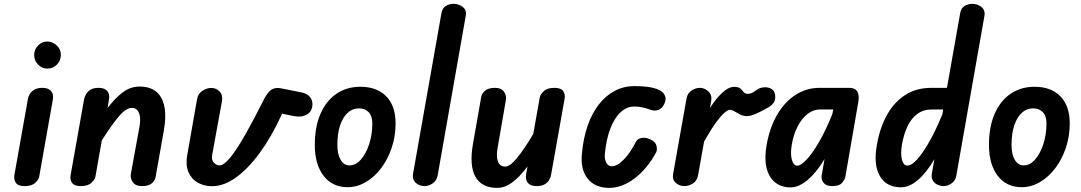

<svg xmlns="http://www.w3.org/2000/svg" viewBox="-20 -948 5508 978"><path d="M105.5 0Q72.5 0 61 -16.5Q49.5 -33 53 -55L122.5 -446Q124 -455 131.2 -468Q138.5 -481 154 -490.8Q169.5 -500.5 196.5 -500.5Q226.5 -500.5 240.2 -484.2Q254 -468 249 -439.5L179.5 -47.5Q177.5 -34 159.8 -17Q142 0 105.5 0ZM221 -598.5Q194 -598.5 174 -619Q154 -639.5 154 -668Q154 -695.5 173.8 -716Q193.5 -736.5 221 -736.5Q247.5 -736.5 268.8 -717Q290 -697.5 290 -668Q290 -639.5 269.8 -619Q249.5 -598.5 221 -598.5Z M391.5 0Q359 0 347.2 -16.5Q335.5 -33 339.5 -55L409 -446Q411 -455 418 -467.8Q425 -480.5 440.2 -490.5Q455.5 -500.5 482.5 -500.5Q513 -500.5 526.5 -484.2Q540 -468 535 -439.5L528 -398Q566.5 -448.5 605.5 -477.8Q644.5 -507 691 -507Q744.5 -507 776 -480.8Q807.5 -454.5 817.5 -404.5Q827.5 -354.5 814.5 -282.5L772 -43.5Q770 -30 754 -15Q738 0 702.5 0Q671 0 656.8 -19.8Q642.5 -39.5 646.5 -61.5L690 -300.5Q695.5 -330 693 -351.8Q690.5 -373.5 680.2 -386Q670 -398.5 652 -398.5Q622 -398.5 584.2 -353.8Q546.5 -309 498.5 -232.5L466 -47.5Q463.5 -34 445.8 -17Q428 0 391.5 0Z M1060.5 0.5Q1019.5 0.5 987.2 -17.8Q955 -36 939.8 -72Q924.5 -108 934 -160L984 -444Q989 -471 1011.2 -485.5Q1033.5 -500 1055.5 -500Q1081 -500 1098.5 -482Q1116 -464 1110.5 -432L1061 -160.5Q1056 -132 1070 -118.8Q1084 -105.5 1097 -105.5Q1121 -105.5 1154.8 -147.8Q1188.5 -190 1231.2 -265.5Q1274 -341 1324 -441Q1339.5 -471 1355 -485.5Q1370.5 -500 1397 -500Q1400 -500 1408 -498.5Q1416 -497 1440.2 -492.5Q1464.5 -488 1514.5 -477.5Q1543.5 -472 1557.5 -455.5Q1571.5 -439 1571.5 -418.5Q1571.5 -381 1543.8 -365Q1516 -349 1477 -356.5L1416.5 -369L1412 -358.5Q1361.5 -248.5 1302.2 -168Q1243 -87.5 1181.2 -43.5Q1119.5 0.5 1060.5 0.5Z M1750.5 5.5Q1672.5 5.5 1628 -52.8Q1583.5 -111 1583.5 -210.5Q1583.5 -301 1612.2 -367.5Q1641 -434 1693.2 -470Q1745.5 -506 1816 -506Q1900 -506 1947.5 -457.2Q1995 -408.5 1995 -319.5Q1995 -254 1975.2 -195.2Q1955.5 -136.5 1921.5 -91.5Q1887.5 -46.5 1843.2 -20.5Q1799 5.5 1750.5 5.5ZM1760.5 -105.5Q1792 -105.5 1818.2 -135.2Q1844.5 -165 1860.5 -213.8Q1876.5 -262.5 1876.5 -320Q1876.5 -357 1858 -376.5Q1839.5 -396 1808 -396Q1775.5 -396 1750.8 -373.2Q1726 -350.5 1712.2 -308.8Q1698.5 -267 1698.5 -210Q1698.5 -162 1715.2 -133.8Q1732 -105.5 1760.5 -105.5Z M2142.5 0Q2128 0 2113 -6.8Q2098 -13.5 2089.2 -27.2Q2080.5 -41 2084 -63L2228.5 -880.5Q2233 -907 2251 -917.8Q2269 -928.5 2290 -928.5Q2317 -928.5 2337.8 -912Q2358.5 -895.5 2352 -865L2209.5 -55.5Q2204.5 -28 2184 -14Q2163.5 0 2142.5 0Z M2513 9Q2433 9 2401.5 -48Q2370 -105 2389 -214L2431.5 -456Q2434 -470.5 2450.2 -485.5Q2466.5 -500.5 2502 -500.5Q2533.5 -500.5 2547.2 -480.8Q2561 -461 2557 -439L2515 -196.5Q2506.5 -151 2516.5 -125.2Q2526.5 -99.5 2553.5 -99.5Q2577 -99.5 2612.5 -142Q2648 -184.5 2696.5 -266L2729.5 -452.5Q2732 -466.5 2749.8 -483.5Q2767.5 -500.5 2804 -500.5Q2837.5 -500.5 2848.8 -484Q2860 -467.5 2856 -445L2786.5 -54.5Q2785.5 -46 2778.2 -32.8Q2771 -19.5 2755.5 -9.8Q2740 0 2713 0Q2683 0 2669.2 -16Q2655.5 -32 2660 -61L2667 -100Q2626.5 -46 2588.8 -18.5Q2551 9 2513 9Z M3083 9Q3011 9 2973.5 -38Q2936 -85 2944 -164.5Q2951 -243 2973 -306.8Q2995 -370.5 3030.2 -415.8Q3065.5 -461 3111.5 -485.2Q3157.5 -509.5 3211.5 -509.5Q3249 -509.5 3279.5 -505.5Q3310 -501.5 3333.5 -491.5Q3343 -488 3353.8 -478.8Q3364.5 -469.5 3369 -454.8Q3373.5 -440 3363.5 -418Q3353 -395.5 3333.2 -388Q3313.5 -380.5 3290 -390Q3269.5 -398 3249.2 -401.8Q3229 -405.5 3211.5 -405.5Q3172 -405.5 3140.5 -375.8Q3109 -346 3088.5 -292Q3068 -238 3061 -164.5Q3058.5 -138 3068.2 -119.5Q3078 -101 3096 -101Q3124 -101 3157.2 -135Q3190.5 -169 3220 -227Q3227 -241.5 3248.8 -245.5Q3270.5 -249.5 3295.5 -236.5Q3320 -225 3324.2 -204.2Q3328.5 -183.5 3322.5 -172.5Q3277 -88.5 3213 -39.8Q3149 9 3083 9Z M3466.5 0Q3442 0 3423 -16Q3404 -32 3408.5 -61L3477 -446.5Q3482 -473.5 3502.8 -487Q3523.5 -500.5 3544.5 -500.5Q3569 -500.5 3588.5 -482.2Q3608 -464 3602.5 -432.5L3596 -397Q3626 -445 3658.5 -475.2Q3691 -505.5 3719 -505.5Q3742 -505.5 3751.5 -496.8Q3761 -488 3768 -479Q3775 -470 3789 -470Q3803.5 -470 3818 -479Q3832.5 -488 3840 -493.5Q3854.5 -502.5 3875.2 -503.5Q3896 -504.5 3912.5 -493Q3929 -481.5 3929 -454.5Q3929 -435.5 3919.8 -423.2Q3910.5 -411 3897.5 -403.2Q3884.5 -395.5 3873 -389.5Q3853.5 -378.5 3827.8 -367.5Q3802 -356.5 3786 -356.5Q3766 -356.5 3750.2 -364.5Q3734.5 -372.5 3721.8 -380.5Q3709 -388.5 3696.5 -388.5Q3687.5 -388.5 3669.8 -373.2Q3652 -358 3626.2 -322.8Q3600.5 -287.5 3566.5 -227L3535.5 -53.5Q3530.5 -27 3509.2 -13.5Q3488 0 3466.5 0Z M4007 6.5Q3959 6.5 3927.2 -19.8Q3895.5 -46 3884.2 -94.8Q3873 -143.5 3885 -210Q3901 -299.5 3939.2 -364.5Q3977.5 -429.5 4032.8 -465Q4088 -500.5 4154.5 -500.5H4306Q4336.5 -500.5 4347.2 -480.8Q4358 -461 4352 -428.5L4286 -47.5Q4283.5 -34 4269.5 -17Q4255.5 0 4219.5 0Q4188.5 0 4175 -17Q4161.5 -34 4165.5 -55L4180 -138Q4153 -93 4123.8 -60.5Q4094.5 -28 4065.2 -10.8Q4036 6.5 4007 6.5ZM4041 -104Q4059.5 -104 4088.8 -135.2Q4118 -166.5 4152.2 -225.2Q4186.5 -284 4219.5 -366.5L4224.5 -390.5H4158.5Q4123.5 -390.5 4094 -368Q4064.5 -345.5 4043.5 -305.2Q4022.5 -265 4013 -210.5Q4005 -163 4013.8 -133.5Q4022.5 -104 4041 -104Z M4569 6Q4494.5 6 4461.5 -51.8Q4428.5 -109.5 4446.5 -209.5Q4462 -298.5 4498.8 -363.8Q4535.5 -429 4591.8 -464.8Q4648 -500.5 4723.5 -500.5H4803.5L4871 -881Q4875.5 -907.5 4893.8 -918Q4912 -928.5 4933 -928.5Q4959.5 -928.5 4979.8 -911.8Q5000 -895 4994 -864.5L4851.5 -55Q4847.5 -28 4827.2 -14Q4807 0 4786 0Q4771.5 0 4756.2 -6.8Q4741 -13.5 4732 -27.8Q4723 -42 4726.5 -63.5L4739.5 -137Q4698.5 -67.5 4655.2 -30.8Q4612 6 4569 6ZM4602.5 -104.5Q4618 -104.5 4638.2 -122.8Q4658.5 -141 4682.2 -175.5Q4706 -210 4731 -258Q4756 -306 4780 -365L4784.5 -390.5H4727.5Q4684 -390.5 4653 -368Q4622 -345.5 4602.8 -305Q4583.5 -264.5 4574 -210Q4566.5 -162.5 4574.5 -133.5Q4582.5 -104.5 4602.5 -104.5Z M5184.5 5.5Q5106.5 5.5 5062 -52.8Q5017.5 -111 5017.5 -210.5Q5017.5 -301 5046.2 -367.5Q5075 -434 5127.2 -470Q5179.5 -506 5250 -506Q5334 -506 5381.5 -457.2Q5429 -408.5 5429 -319.5Q5429 -254 5409.2 -195.2Q5389.5 -136.5 5355.5 -91.5Q5321.5 -46.5 5277.2 -20.5Q5233 5.5 5184.5 5.5ZM5194.5 -105.5Q5226 -105.5 5252.2 -135.2Q5278.5 -165 5294.5 -213.8Q5310.5 -262.5 5310.5 -320Q5310.5 -357 5292 -376.5Q5273.5 -396 5242 -396Q5209.5 -396 5184.8 -373.2Q5160 -350.5 5146.2 -308.8Q5132.5 -267 5132.5 -210Q5132.5 -162 5149.2 -133.8Q5166 -105.5 5194.5 -105.5Z"/></svg>

Font: Edu AU VIC WA NT Hand SemiBold
Style: Regular
Weight: 600
Version: Version 1.001